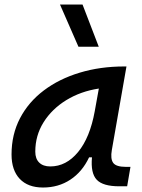

<svg xmlns="http://www.w3.org/2000/svg" viewBox="-20 -815 626 845"><path d="M169.4 10.3Q103 10.3 66.9 -27.8Q30.8 -65.9 30.8 -135.3Q30.8 -223.1 68.1 -294.7Q105.5 -366.2 172.9 -417Q240.2 -467.8 330.6 -495.1Q420.9 -522.5 526.9 -522.5H536.6L472.2 -154.8Q465.3 -115.7 478.3 -98.1Q491.2 -80.6 534.2 -80.6H554.2L539.6 4.9H504.9Q433.1 4.9 405.8 -23.9Q378.4 -52.7 384.8 -122.6H372.1Q342.3 -59.1 289.8 -24.4Q237.3 10.3 169.4 10.3ZM201.2 -82.5Q271.5 -82.5 323.7 -146Q376 -209.5 397 -325.7L415 -425.3Q335 -413.1 271.7 -374.3Q208.5 -335.4 171.9 -277.1Q135.3 -218.8 135.3 -147.5Q135.3 -116.2 152.6 -99.4Q169.9 -82.5 201.2 -82.5ZM325.2 -609.4 244.1 -794.9H343.3L414.6 -609.4Z"/></svg>

Font: Cascadia Mono
Style: Italic
Weight: 400
Italic angle: -10°
Monospace: yes
Designer: Aaron Bell
Foundry: Saja Typeworks
Version: Version 2404.023; ttfautohint (v1.8.4)